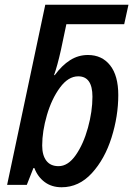

<svg xmlns="http://www.w3.org/2000/svg" viewBox="-20 -780 562 810"><path d="M125 -71H121L93 0H10L171 -760H522L504 -678H260L237 -569Q222 -502 208 -463H211Q241 -504 275.5 -526Q310 -548 351 -548Q410 -548 444.5 -504.5Q479 -461 479 -379Q479 -290 450.5 -199.5Q422 -109 367.5 -49.5Q313 10 240 10Q198 10 168.5 -12Q139 -34 125 -71ZM370 -372Q370 -458 310 -458Q268 -458 233 -410.5Q198 -363 178 -294.5Q158 -226 158 -166Q158 -125 175.5 -102Q193 -79 227 -79Q267 -79 299.5 -125.5Q332 -172 351 -241Q370 -310 370 -372Z"/></svg>

Font: Noto Sans UI NarrowMedium
Style: Italic
Weight: 500
Width: 4
Italic angle: -12°
Designer: Monotype Design Team
Foundry: Monotype Imaging Inc.
Version: Version 1.001